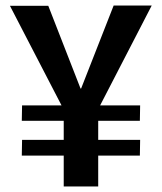

<svg xmlns="http://www.w3.org/2000/svg" viewBox="-20 -676 586 696"><path d="M211 -112H59L60 -169H211V-238H59L60 -294H203L16 -655H155L272 -355H274L392 -656H530L343 -294H488L487 -238H336V-169H488L487 -112H336V0H211Z"/></svg>

Font: Murecho Medium
Style: Regular
Weight: 500
Designer: Neil Summerour
Foundry: Positype
Version: Version 1.010; ttfautohint (v1.8.3)